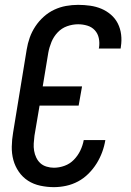

<svg xmlns="http://www.w3.org/2000/svg" viewBox="-20 -763 540 791"><path d="M202 8Q174 8 146 2Q118 -4 95.5 -18.5Q73 -33 57.5 -55.5Q42 -78 35 -104Q28 -130 28.5 -159Q29 -188 34 -217L90 -559Q94 -584 102.5 -608Q111 -632 125.5 -654Q140 -676 160 -694Q180 -712 203.5 -723Q227 -734 252 -738.5Q277 -743 302 -743Q327 -743 351.5 -739.5Q376 -736 397.5 -727Q419 -718 437 -702.5Q455 -687 465.5 -666Q476 -645 479 -620.5Q482 -596 478 -571Q478 -569 477.5 -567Q477 -565 477 -563H387Q387 -564 387.5 -565Q388 -566 388 -567Q391 -587 387 -606Q383 -625 370.5 -638.5Q358 -652 339.5 -657.5Q321 -663 302 -663Q279 -663 256.5 -655Q234 -647 217.5 -629.5Q201 -612 192 -590Q183 -568 179 -546L156 -407H318L304 -328H143L122 -204Q120 -188 119 -172.5Q118 -157 120.5 -142Q123 -127 129.5 -113.5Q136 -100 146.5 -90.5Q157 -81 172 -76.5Q187 -72 202 -72Q224 -72 246 -80Q268 -88 284.5 -105Q301 -122 311 -143Q321 -164 325 -186H414Q410 -161 401 -136.5Q392 -112 378 -89.5Q364 -67 344.5 -47.5Q325 -28 301.5 -15.5Q278 -3 252.5 2.5Q227 8 202 8Z"/></svg>

Font: Iosevka Curly Medium Oblique
Style: Regular
Weight: 500
Italic angle: -9°
Monospace: yes
Designer: Belleve Invis
Foundry: Belleve Invis
Version: Version 11.1.0; ttfautohint (v1.8.3)